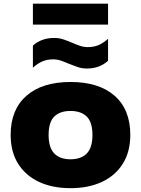

<svg xmlns="http://www.w3.org/2000/svg" viewBox="-20 -996 754 1027"><path d="M357 10.5Q260.5 10.5 188.8 -23Q117 -56.5 77 -120.2Q37 -184 37 -274.5Q37 -409.5 121.2 -483.5Q205.5 -557.5 357 -557.5Q509 -557.5 593 -483.8Q677 -410 677 -274.5Q677 -184.5 637.2 -120.8Q597.5 -57 525.5 -23.2Q453.5 10.5 357 10.5ZM357 -144Q413.5 -144 444 -175Q474.5 -206 474.5 -274Q474.5 -342.5 444 -372.5Q413.5 -402.5 357 -402.5Q300.5 -402.5 270.2 -372.5Q240 -342.5 240 -274.5Q240 -206.5 270.2 -175.2Q300.5 -144 357 -144ZM444 -629.5Q417.5 -629.5 394 -637.8Q370.5 -646 348.5 -655Q328 -664 307.2 -671.2Q286.5 -678.5 264.5 -678.5Q233.5 -678.5 208.2 -668.2Q183 -658 156 -634V-752Q201 -793 270 -793Q296.5 -793 320 -785Q343.5 -777 365.5 -767.5Q386 -758.5 406.8 -751.2Q427.5 -744 449.5 -744Q480.5 -744 505.8 -754.2Q531 -764.5 558 -788.5V-671Q513 -629.5 444 -629.5ZM156 -864.5V-976.5H558V-864.5Z"/></svg>

Font: Encode Sans Exp XBd
Style: Regular
Weight: 800
Width: 7
Designer: Multiple Designers
Foundry: Impallari Type
Version: Version 3.002; ttfautohint (v1.8.3) -l 8 -r 50 -G 200 -x 14 